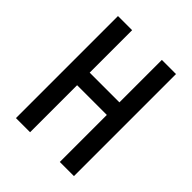

<svg xmlns="http://www.w3.org/2000/svg" viewBox="-200 -883 950 950"><g transform="rotate(45 274.5 -408.0)"><path d="M478 -51H379V-380H171V-51H72V-765H171V-468H379V-765H478Z"/></g></svg>

Font: Noto Sans Tamil UI ExtraCondensed Medium
Style: Regular
Weight: 500
Width: 2
Designer: Jelle Bosma - Monotype Design Team
Foundry: Monotype Imaging Inc.
Version: Version 2.004; ttfautohint (v1.8.4.7-5d5b)